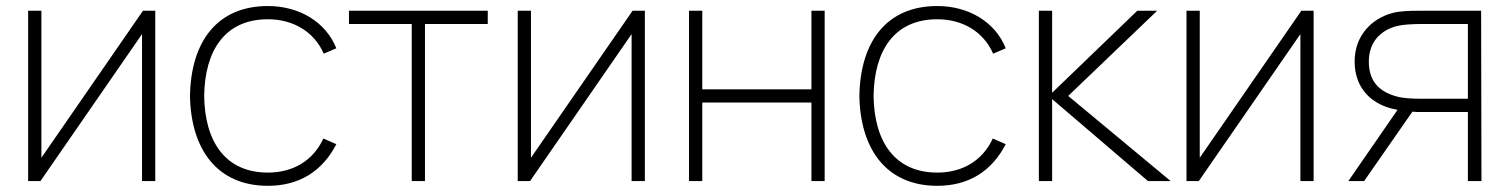

<svg xmlns="http://www.w3.org/2000/svg" viewBox="-20 -598 4985 634"><path d="M492.7 -562.5H452.1L116.7 -77.1V-562.5H72.9V0H113.5L449 -485.4V0H492.7Z M1090.6 -438.5C1056.2 -525 968.8 -578.1 864.6 -578.1C697.9 -578.1 610.4 -461.5 607.3 -281.2C610.4 -105.2 696.9 15.6 864.6 15.6C966.7 15.6 1043.8 -31.3 1090.6 -121.9L1047.9 -140.6C1013.5 -66.7 946.9 -28.1 864.6 -28.1C726 -28.1 656.2 -128.1 654.2 -281.2C656.2 -431.3 722.9 -534.4 864.6 -534.4C949 -534.4 1017.7 -492.7 1049 -420.8Z M1590.6 -562.5H1132.3V-518.8H1339.6V0H1383.3V-518.8H1590.6Z M2109.4 -562.5H2068.8L1733.3 -77.1V-562.5H1689.6V0H1730.2L2065.6 -485.4V0H2109.4Z M2659.4 -562.5V-303.1H2299V-562.5H2255.2V0H2299V-259.4H2659.4V0H2703.1V-562.5Z M3301 -438.5C3266.7 -525 3179.2 -578.1 3075 -578.1C2908.3 -578.1 2820.8 -461.5 2817.7 -281.2C2820.8 -105.2 2907.3 15.6 3075 15.6C3177.1 15.6 3254.2 -31.3 3301 -121.9L3258.3 -140.6C3224 -66.7 3157.3 -28.1 3075 -28.1C2936.5 -28.1 2866.7 -128.1 2864.6 -281.2C2866.7 -431.3 2933.3 -534.4 3075 -534.4C3159.4 -534.4 3228.1 -492.7 3259.4 -420.8Z M3410.4 0H3454.2V-270.8L3770.8 0H3845.8L3507.3 -281.2L3801 -562.5H3735.4L3454.2 -291.7V-562.5H3410.4Z M4317.7 -562.5H4277.1L3941.7 -77.1V-562.5H3897.9V0H3938.5L4274 -485.4V0H4317.7Z M4871.9 0 4870.8 -562.5H4664.6C4632.3 -562.5 4600 -561.5 4575 -554.2C4511.5 -536.5 4453.1 -482.3 4453.1 -394.8C4453.1 -302.1 4514.6 -250 4589.6 -236.5C4590.6 -236.5 4592.7 -235.4 4594.8 -235.4L4432.3 0H4484.4L4643.8 -229.2C4654.2 -228.1 4664.6 -228.1 4675 -228.1H4827.1V0ZM4677.1 -271.9C4649 -271.9 4615.6 -272.9 4592.7 -279.2C4535.4 -294.8 4500 -328.1 4500 -394.8C4500 -464.6 4544.8 -496.9 4583.3 -509.4C4609.4 -517.7 4649 -518.8 4677.1 -518.8H4827.1V-271.9Z"/></svg>

Font: Manrope3 Thin
Style: Regular
Weight: 100
Width: 4
Designer: Mikhail Sharanda
Foundry: Mikhail Sharanda
Version: Version 3.000;PS 003.000;hotconv 1.0.88;makeotf.lib2.5.64775